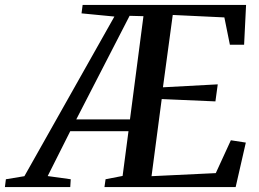

<svg xmlns="http://www.w3.org/2000/svg" viewBox="-109 -763 1057 783"><path d="M-89 0 -85 -32 -9.5 -44.5 357.5 -695.5 223.5 -708.5 228 -743H894.5L886.5 -580.5H828.5L806 -692L595.5 -702L555.5 -407L779 -419L769.5 -349.5L550.5 -359L509 -44.5L771 -57L832.5 -191L893.5 -181.5L852 0H317L321.5 -32L391 -45.5L415 -228H177.5L85.5 -45L179.5 -32L177.5 0ZM202 -276H421L476 -697L419.5 -698.5Z"/></svg>

Font: Merriweather 72pt Medium
Style: Italic
Weight: 500
Italic angle: -7.8°
Version: Version 2.101